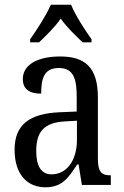

<svg xmlns="http://www.w3.org/2000/svg" viewBox="-20 -786 527 816"><path d="M108 -619V-606H146C177 -636 213 -670 238 -707C264 -670 300 -636 331 -606H369V-619C342 -657 300 -721 282 -766H196C177 -721 135 -657 108 -619ZM173 10C245 10 271 -31 308 -87H314L328 0H451V-41H448C410 -41 396 -57 396 -113V-372C396 -499 342 -546 236 -546C143 -546 77 -513 77 -450C77 -408 104 -388 155 -388C155 -452 167 -497 230 -497C295 -497 306 -447 306 -373V-312L236 -309C105 -304 42 -256 42 -150C42 -41 99 10 173 10ZM199 -45C154 -45 134 -82 134 -144C134 -223 164 -265 256 -270L307 -273V-191C307 -106 265 -45 199 -45Z"/></svg>

Font: Noto Serif Lao Condensed
Style: Regular
Weight: 400
Width: 3
Designer: Monotype Design Team
Foundry: Monotype Imaging Inc.
Version: Version 2.003